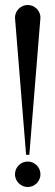

<svg xmlns="http://www.w3.org/2000/svg" viewBox="-20 -743 222 769"><path d="M97.5 -123 141.3 -663.8C141.8 -666.5 142 -669.2 142 -672C142 -700 119 -723 91 -723C63 -723 40 -700 40 -672C40 -669.2 40.2 -666.5 40.7 -663.8L84.5 -123ZM91 -96C63 -96 40 -73 40 -45C40 -17 63 6 91 6C119 6 142 -17 142 -45C142 -73 119 -96 91 -96Z"/></svg>

Font: Picaflor 24 pt
Style: Regular
Weight: 400
Designer: Ariel Martín Pérez
Foundry: Tunera Type Foundry
Version: Version 1.000;hotconv 1.0.109;makeotfexe 2.5.65596